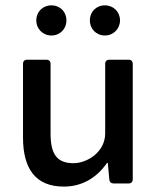

<svg xmlns="http://www.w3.org/2000/svg" viewBox="-20 -689 589 721"><path d="M172.9 -555.7C206.1 -555.7 229.5 -581.1 229.5 -612.3C229.5 -644.5 206.1 -668.9 172.9 -668.9C140.6 -668.9 116.2 -644.5 116.2 -612.3C116.2 -581.1 140.6 -555.7 172.9 -555.7ZM374 -555.7C406.2 -555.7 430.7 -581.1 430.7 -612.3C430.7 -644.5 406.2 -668.9 374 -668.9C340.8 -668.9 317.4 -644.5 317.4 -612.3C317.4 -581.1 340.8 -555.7 374 -555.7ZM375 -449.2V-188.5C375 -117.2 306.6 -76.2 255.9 -76.2C196.3 -76.2 169.9 -107.4 169.9 -186.5V-449.2C169.9 -459 164.1 -464.8 154.3 -464.8H82C72.3 -464.8 66.4 -459 66.4 -449.2V-172.9C66.4 -55.7 113.3 11.7 219.7 11.7C286.1 11.7 341.8 -19.5 381.8 -77.1H384.8L390.6 -14.6C391.6 -4.9 397.5 0 407.2 0H462.9C472.7 0 478.5 -5.9 478.5 -15.6V-449.2C478.5 -459 472.7 -464.8 462.9 -464.8H390.6C380.9 -464.8 375 -459 375 -449.2Z"/></svg>

Font: Ed Sans Neue Medium
Style: Regular
Weight: 500
Designer: Stephen Hutchings
Version: Version 1.004;PS 001.004;hotconv 1.0.88;makeotf.lib2.5.64775